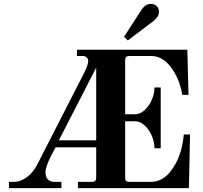

<svg xmlns="http://www.w3.org/2000/svg" viewBox="-20 -968 1044 988"><path d="M26 0H296V-32H263C230.3 -32 214 -49 214 -83C214 -91.7 217 -104.3 223 -121C229 -137.7 235.7 -152.7 243 -166L266 -210H475V-56C475 -46.7 473.2 -40.3 469.5 -37C465.8 -33.7 459.7 -32 451 -32H381V0H952L958 -276H926L924 -259C922.7 -247.7 920.2 -233.3 916.5 -216C912.8 -198.7 909 -184.7 905 -174C899.7 -158 893 -142.7 885 -128C877 -113.3 867 -98.3 855 -83C843 -67.7 828.5 -55.3 811.5 -46C794.5 -36.7 776.3 -32 757 -32H648C638.7 -32 632.3 -33.7 629 -37C625.7 -40.3 624 -46.7 624 -56V-344H675C693 -344 709.8 -336.5 725.5 -321.5C741.2 -306.5 753.3 -288.3 762 -267C770.7 -245.7 775 -225 775 -205H807V-518H775C775 -498 770.7 -477.5 762 -456.5C753.3 -435.5 741.2 -417.5 725.5 -402.5C709.8 -387.5 693 -380 675 -380H624V-656C624 -665.3 625.7 -671.7 629 -675C632.3 -678.3 638.7 -680 648 -680H758C805.3 -680 845.3 -651.3 878 -594C898 -560.7 911.3 -522.7 918 -480H950L944 -712H376V-680H405C413.7 -680 420.7 -677.5 426 -672.5C431.3 -667.5 434 -661.3 434 -654C434 -641.3 426.7 -620.3 412 -591L171 -120C158.3 -94.7 141 -73.7 119 -57C97 -40.3 73.7 -32 49 -32H26ZM283 -246 475 -620V-246ZM618 -778 638 -760 770 -860C788.7 -874.7 798 -890.7 798 -908C798 -920 794 -929.7 786 -937C778 -944.3 768 -948 756 -948C737.3 -948 721 -937.3 707 -916Z"/></svg>

Font: Km Standard TT
Style: Bold
Weight: 700
Designer: Alexey Kryukov <alexios@thessalonica.org.ru>
Version: Version 2.0.2